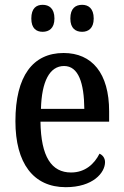

<svg xmlns="http://www.w3.org/2000/svg" viewBox="-20 -767 513 797"><path d="M321 -635C346 -635 369 -649 369 -690C369 -733 346 -747 321 -747C294 -747 272 -733 272 -690C272 -649 294 -635 321 -635ZM157 -635C183 -635 206 -649 206 -690C206 -733 183 -747 157 -747C131 -747 110 -733 110 -690C110 -649 131 -635 157 -635ZM253 10C366 10 416 -50 416 -94C416 -112 405 -124 393 -129C372 -87 334 -51 275 -51C194 -51 150 -116 148 -262H433V-305C433 -463 362 -547 244 -547C117 -547 44 -452 44 -264C44 -90 118 10 253 10ZM330 -315H150C153 -429 186 -493 246 -493C306 -493 329 -422 330 -315Z"/></svg>

Font: Noto Serif Ethiopic Condensed Medium
Style: Regular
Weight: 500
Width: 3
Designer: Monotype Design Team
Foundry: Monotype Imaging Inc.
Version: Version 2.102